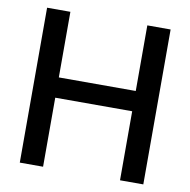

<svg xmlns="http://www.w3.org/2000/svg" viewBox="-81 -808 881 888"><g transform="rotate(10 359.5 -364.0)"><path d="M69.3 0V-727.5H178.7V-419.4H540V-727.5H649.4V0H540V-324.2H178.7V0Z"/></g></svg>

Font: Inter 28pt Medium
Style: Regular
Weight: 500
Designer: Rasmus Andersson
Foundry: rsms
Version: Version 4.001;git-66647c0bb